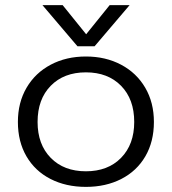

<svg xmlns="http://www.w3.org/2000/svg" viewBox="-20 -716 672 751"><path d="M146 -696H225L317 -582L409 -696H487L350 -535H283ZM50 -239Q50 -315 84 -373Q118 -431 178.5 -463Q239 -495 316 -495Q393 -495 453.5 -463Q514 -431 548 -373Q582 -315 582 -239Q582 -162 548.5 -104.5Q515 -47 454.5 -16Q394 15 316 15Q238 15 177.5 -16Q117 -47 83.5 -104.5Q50 -162 50 -239ZM505 -239Q505 -328 453.5 -380.5Q402 -433 316 -433Q230 -433 178.5 -380.5Q127 -328 127 -239Q127 -151 178.5 -98.5Q230 -46 316 -46Q402 -46 453.5 -98.5Q505 -151 505 -239Z"/></svg>

Font: Prompt Light
Style: Regular
Weight: 300
Designer: Katatrad Team
Foundry: CadsonDemak
Version: Version 1.001